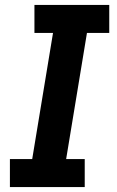

<svg xmlns="http://www.w3.org/2000/svg" viewBox="-20 -755 472 775"><path d="M20 0H322V-113H247L331 -622H421V-735H119V-622H194L110 -113H20Z"/></svg>

Font: Iosevka Sparkle XBdObl
Style: Regular
Weight: 800
Italic angle: -9°
Designer: Belleve Invis
Foundry: Belleve Invis
Version: Version 4.5.0; ttfautohint (v1.8.3)